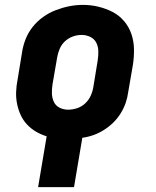

<svg xmlns="http://www.w3.org/2000/svg" viewBox="-20 -561 640 786"><path d="M136 205 171 -3Q148 -10 127.5 -22Q107 -34 91 -51Q75 -68 65 -89.5Q55 -111 50 -135.5Q45 -160 46 -185Q47 -210 52 -235L70 -345Q74 -373 84.5 -400Q95 -427 113.5 -450.5Q132 -474 156.5 -491.5Q181 -509 208.5 -519.5Q236 -530 263.5 -535.5Q291 -541 320 -541Q352 -541 383 -533.5Q414 -526 441 -512Q468 -498 488 -474.5Q508 -451 518 -421.5Q528 -392 528.5 -359.5Q529 -327 524 -295L505 -185Q502 -162 494.5 -140Q487 -118 474 -97Q461 -76 443.5 -59Q426 -42 405.5 -29Q385 -16 362.5 -8Q340 0 317 3L283 205ZM259 -112Q277 -112 295.5 -118Q314 -124 328.5 -137.5Q343 -151 351 -168.5Q359 -186 362 -204L380 -314Q383 -333 382.5 -352Q382 -371 374 -386.5Q366 -402 349.5 -410Q333 -418 314 -418Q296 -418 278 -411.5Q260 -405 246 -392Q232 -379 224.5 -361.5Q217 -344 214 -326L195 -216Q192 -197 192.5 -178.5Q193 -160 200.5 -144Q208 -128 224 -120Q240 -112 259 -112Z"/></svg>

Font: Iosevka Curly Heavy Extended
Style: Italic
Weight: 900
Width: 7
Italic angle: -9°
Monospace: yes
Designer: Belleve Invis
Foundry: Belleve Invis
Version: Version 11.1.0; ttfautohint (v1.8.3)